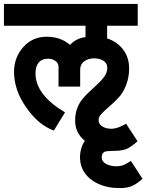

<svg xmlns="http://www.w3.org/2000/svg" viewBox="-30 -653 750 984"><path d="M215.8 -352.1Q184.6 -352.1 168.2 -332.3Q151.9 -312.5 151.9 -276.9Q151.9 -167 303.2 -77.1L246.1 16.1Q168.9 -11.2 106 -100.1Q42 -189.9 42 -284.2Q42 -359.4 89.6 -412.1Q137.2 -464.8 209 -464.8Q280.3 -464.8 329.1 -422.9Q358.9 -456.1 408.2 -462.9V-521H-9.8V-632.8H675.8V-521H519V-456.1Q568.8 -440.4 600.3 -399.9Q631.8 -359.4 631.8 -301.8Q631.8 -257.3 616.5 -217.3Q601.1 -177.2 577.1 -151.9Q559.1 -132.3 530.8 -107.9Q503.9 -84.5 492.2 -71.8Q475.1 -53.2 475.1 -39.1Q475.1 -17.1 494.1 -5.1Q513.2 6.8 541 6.8Q572.8 6.8 616.2 -19L674.8 70.8Q644 98.6 620.8 109.4Q597.7 120.1 555.2 120.1Q516.6 120.1 505.9 125Q491.2 132.3 491.2 152.8Q491.2 175.3 514.2 187.3Q537.1 199.2 565.9 199.2Q594.2 199.2 612.8 188L641.1 171.9L700.2 263.2Q670.9 290 645 300.8Q621.1 311 583 311Q520 311 470.9 287.8Q421.9 264.6 397.9 223.1Q381.3 194.8 379.9 157.2Q379.9 105 404.8 68.8Q355 28.3 355 -35.2Q355 -68.8 365.2 -96.9Q375.5 -125 393.1 -146Q410.6 -167 428.7 -183.6Q446.8 -200.2 468.5 -220.5Q490.2 -240.7 502.9 -257.8Q520 -280.8 520 -305.2Q520 -328.6 500.5 -341.3Q481 -354 453.1 -354Q422.9 -354 401.9 -338.9Q380.9 -323.7 380.9 -296.9V-209H270V-311Q270 -329.6 253.9 -340.8Q237.8 -352.1 215.8 -352.1Z"/></svg>

Font: Miedinger*
Style: Bold
Weight: 700
Version: Version 001.000